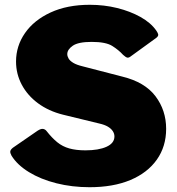

<svg xmlns="http://www.w3.org/2000/svg" viewBox="-20 -772 741 802"><path d="M494 -543Q476 -563 449 -580Q422 -597 363 -597Q307 -597 284 -581Q261 -565 261 -546Q261 -537 266.5 -527.5Q272 -518 286 -509.5Q300 -501 325 -495L491 -452Q585 -429 629.5 -370Q674 -311 674 -234Q674 -160 635 -105Q596 -50 524.5 -20Q453 10 354 10Q281 10 215.5 -6.5Q150 -23 101 -53Q52 -83 28 -122Q22 -133 23 -140Q24 -147 34 -155L137 -226Q151 -235 160 -233.5Q169 -232 175 -224Q197 -196 219 -178Q241 -160 269.5 -152Q298 -144 337 -144Q392 -144 425 -159Q458 -174 458 -202Q458 -214 451 -224.5Q444 -235 430.5 -243Q417 -251 395 -256L243 -293Q183 -308 139 -340.5Q95 -373 71 -418Q47 -463 47 -515Q47 -580 84.5 -634Q122 -688 191.5 -720Q261 -752 355 -752Q415 -752 469.5 -738.5Q524 -725 567 -701Q610 -677 633 -644Q638 -637 640.5 -629.5Q643 -622 633 -614L524 -535Q517 -530 511 -531.5Q505 -533 494 -543Z"/></svg>

Font: Libre Franklin Thin Black
Style: Regular
Weight: 900
Version: Version 3.000